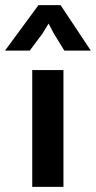

<svg xmlns="http://www.w3.org/2000/svg" viewBox="-48 -731 375 751"><path d="M0 0ZM78.1 -457H200.2V0H78.1ZM102.5 -710.9H189L307.1 -533.2H203.6L163.6 -598.1L142.1 -638.7L117.7 -599.1L68.4 -533.2H-28.3Z"/></svg>

Font: PT Astra Sans
Style: Bold
Weight: 700
Designer: A.Korolkova, I. Chaeva
Foundry: ParaType Ltd
Version: Version 1.001; ttfautohint (v1.6)